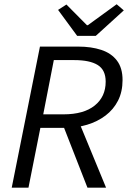

<svg xmlns="http://www.w3.org/2000/svg" viewBox="-20 -873 640 893"><path d="M34.5 0 165.8 -656.3H343.5Q404.7 -656.3 451.2 -640.9Q497.8 -625.5 523.9 -591.2Q550 -557 550 -500.7Q550 -446.4 529 -405Q507.9 -363.6 470.7 -335.5Q433.5 -307.4 385.4 -292.9Q337.4 -278.4 284 -278.4H167.8L112.4 0ZM181.1 -341.2H275.5Q369.6 -341.2 420.5 -382.2Q471.5 -423.2 471.5 -493.2Q471.5 -547.5 434.7 -570.5Q397.9 -593.5 325.1 -593.5H230.3ZM273.5 -289.9 340.5 -322.2 473.4 0H386.8ZM338.8 -706.3 250.1 -826.9 288.9 -852 384.4 -755.7H388.4L522.6 -853.2L555.8 -824.7L425.6 -706.3Z"/></svg>

Font: SourceCodeVF
Style: Italic
Weight: 200
Italic angle: -11°
Monospace: yes
Designer: Paul D. Hunt, Teo Tuominen
Foundry: Adobe
Version: Version 1.026;hotconv 1.1.0;makeotfexe 2.6.0